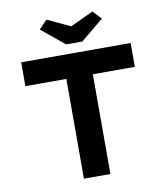

<svg xmlns="http://www.w3.org/2000/svg" viewBox="-97 -990 931 1071"><g transform="rotate(-10 369.0 -455.0)"><path d="M291 0V-565H59V-700H679V-565H441V0ZM323 -755 193 -862 239 -910 384 -842H354L499 -910L545 -862L415 -755Z"/></g></svg>

Font: Lexend Exa SemiBold
Style: Regular
Weight: 600
Designer: Bonnie Shaver-Troup, Thomas Jockin
Foundry: Lexend
Version: Version 1.007